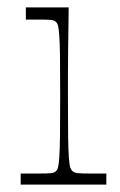

<svg xmlns="http://www.w3.org/2000/svg" viewBox="-20 -500 326 520"><path d="M36 0V-30Q50 -30 61.5 -30Q73 -30 81 -30Q109 -30 118 -31Q127 -32 131 -36Q135 -39 137 -46Q139 -53 140.5 -73Q142 -93 142.5 -132.5Q143 -172 143 -240Q143 -307 142.5 -346Q142 -385 140.5 -404.5Q139 -424 137 -431Q135 -438 131 -441Q127 -445 118.5 -446Q110 -447 85 -447Q78 -447 69.5 -447Q61 -447 50 -447V-480H166Q166 -469 165.5 -437Q165 -405 164.5 -365.5Q164 -326 164 -291.5Q164 -257 164 -240Q164 -172 164.5 -132.5Q165 -93 166.5 -73Q168 -53 170.5 -46Q173 -39 177 -36Q182 -32 191 -31Q200 -30 229 -30Q237 -30 246.5 -30Q256 -30 268 -30V0Z"/></svg>

Font: Ojuju ExtraLight
Style: Regular
Weight: 200
Designer: Chisaokwu Joboson, Mirko Velimirovic
Foundry: Udi Foundry
Version: Version 1.000